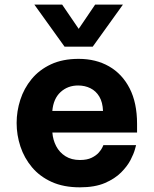

<svg xmlns="http://www.w3.org/2000/svg" viewBox="-20 -792 658 822"><path d="M322 10Q252.2 10 201.1 -13.2Q150 -36.4 116.8 -76.1Q83.6 -115.8 67.4 -164.9Q51.2 -214 51.2 -265.6Q51.2 -315.6 66.9 -364.6Q82.6 -413.6 115.2 -453.3Q147.8 -493 197.9 -516.5Q248 -540 316.8 -540Q390.8 -540 447 -507.8Q503.2 -475.6 535 -413.7Q566.8 -351.8 566.8 -261.6V-224.6H204.2Q206.6 -192.8 220.6 -166.1Q234.6 -139.4 260.2 -123.2Q285.8 -107 322 -107Q352.8 -107 372.3 -116.6Q391.8 -126.2 402.9 -138.8Q414 -151.4 418.3 -161Q422.6 -170.6 422.6 -170.6H562.6Q562.6 -170.6 557.6 -152.2Q552.6 -133.8 539 -107.3Q525.4 -80.8 498.6 -53.8Q471.8 -26.8 428.9 -8.4Q386 10 322 10ZM204 -317.2H421Q419.6 -354.2 405.3 -378.3Q391 -402.4 367.2 -414.2Q343.4 -426 314.4 -426Q270 -426 239.3 -397.8Q208.6 -369.6 204 -317.2ZM377 -592.2H256.4L127 -772.4H246L342.2 -631.4L291.4 -630.8L387.4 -772.4H506.4Z"/></svg>

Font: Be Vietnam Pro Variable Thin
Style: Regular
Weight: 100
Designer: Lam Bao, Tony Le, Vietanh Nguyen
Foundry: Yellow Type Foundry
Version: Version 1.002